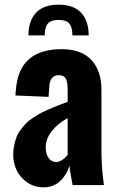

<svg xmlns="http://www.w3.org/2000/svg" viewBox="-20 -800 506 830"><path d="M103 -647Q103 -709.5 135.3 -744.6Q167.5 -779.8 233.4 -779.8Q298.8 -779.8 331.1 -744.6Q363.3 -709.5 363.3 -647H293Q293 -682.6 279.8 -698.2Q266.6 -713.9 233.4 -713.9Q200.7 -713.9 187 -698.2Q173.3 -682.6 173.3 -647ZM223.1 -99.6Q236.3 -99.6 250.2 -109.4Q264.2 -119.1 272.5 -130.9V-289.1Q231.9 -268.1 204.8 -234.1Q177.7 -200.2 177.7 -163.6Q177.7 -134.3 189.9 -116.9Q202.1 -99.6 223.1 -99.6ZM167 9.8Q127.9 9.3 97.4 -11.7Q66.9 -32.7 52 -64Q37.1 -95.2 37.1 -129.9Q37.1 -152.3 41.5 -172.9Q45.9 -193.4 52.2 -209.5Q58.6 -225.6 70.3 -240.5Q82 -255.4 92.3 -266.4Q102.5 -277.3 119.4 -288.6Q136.2 -299.8 148.4 -306.9Q160.6 -314 180.2 -322.8Q199.7 -331.5 211.2 -336.2Q222.7 -340.8 242.9 -348.6Q263.2 -356.4 272.5 -359.9V-413.1Q272.5 -444.3 264.4 -459.7Q256.3 -475.1 233.4 -475.1Q194.8 -475.1 192.9 -420.9L189.9 -381.3L46.9 -387.2Q46.9 -397 48.3 -407.2Q54.7 -500 104.5 -543.7Q154.3 -587.4 246.6 -587.4Q332 -587.4 375.2 -540.5Q418.5 -493.7 418.5 -412.1V-145Q418.5 -78.6 429.2 0H293.9Q281.7 -64 279.8 -83Q268.1 -43.5 239.5 -16.8Q210.9 9.8 167 9.8Z"/></svg>

Font: Oswald
Style: DemiBold
Weight: 600
Designer: Vernon Adams
Foundry: Vernon Adams
Version: 3.0; ttfautohint (v0.95) -l 8 -r 50 -G 200 -x 0 -w "G" -W -c